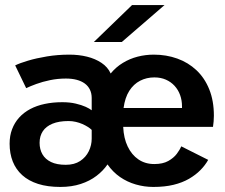

<svg xmlns="http://www.w3.org/2000/svg" viewBox="-20 -728 890 759"><path d="M218.5 11Q168 11 130.5 -1Q93 -13 68 -35.5Q43 -58 30.5 -89.5Q18 -121 18 -160Q18 -191.5 27.8 -217.2Q37.5 -243 55.5 -263Q73.5 -283 99.2 -296.8Q125 -310.5 157 -317.2Q189 -324 226 -324Q256 -324 279.2 -318.5Q302.5 -313 318.5 -305.8Q334.5 -298.5 342.5 -292V-340.5Q342.5 -359 335.5 -373.5Q328.5 -388 315.2 -397.8Q302 -407.5 283.2 -412.5Q264.5 -417.5 240.5 -417.5Q208 -417.5 178 -411.2Q148 -405 123.5 -396Q99 -387 83.5 -379.5L40 -469.5Q58 -478.5 90.8 -488.2Q123.5 -498 165.8 -505Q208 -512 254.5 -512Q291.5 -512 324 -504Q356.5 -496 381.2 -479.5Q406 -463 417.5 -437.5Q438.5 -463 465.8 -479.5Q493 -496 524 -504Q555 -512 588 -512Q637.5 -512 680.8 -496.5Q724 -481 756.5 -450.5Q789 -420 807.2 -374.8Q825.5 -329.5 825.5 -270.5Q825.5 -260.5 824.5 -248Q823.5 -235.5 822 -226.5H467Q469 -181.5 484.8 -148.8Q500.5 -116 527.2 -97.8Q554 -79.5 590 -79.5Q623.5 -79.5 645 -91.5Q666.5 -103.5 678.8 -119.8Q691 -136 696.5 -149.5L803 -96Q791 -74.5 772.2 -55.5Q753.5 -36.5 727.2 -21.2Q701 -6 666.2 2.5Q631.5 11 586 11Q550.5 11 516.8 1.2Q483 -8.5 454.5 -28.2Q426 -48 405 -78Q388 -53 361.5 -32.8Q335 -12.5 299.2 -0.8Q263.5 11 218.5 11ZM240 -76.5Q274 -76.5 296.8 -91.5Q319.5 -106.5 331 -130.2Q342.5 -154 342.5 -180V-214.5Q336.5 -220.5 327 -226.5Q317.5 -232.5 305.5 -237.8Q293.5 -243 279.8 -246.2Q266 -249.5 251 -249.5Q213 -249.5 187.5 -239Q162 -228.5 149.2 -209.2Q136.5 -190 136.5 -163.5Q136.5 -137.5 147.8 -118Q159 -98.5 181.8 -87.5Q204.5 -76.5 240 -76.5ZM468.5 -301H699.5V-307.5Q699.5 -331.5 692 -352.2Q684.5 -373 670 -388.8Q655.5 -404.5 635.5 -413.2Q615.5 -422 590 -422Q559.5 -422 533.8 -408.8Q508 -395.5 491 -368.8Q474 -342 468.5 -301ZM461.5 -562H351L502 -708H630.5Z"/></svg>

Font: Trispace Thin Medium
Style: Regular
Weight: 500
Version: Version 1.210